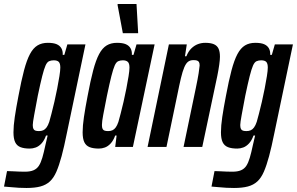

<svg xmlns="http://www.w3.org/2000/svg" viewBox="-57 -731 1477 955"><path d="M75 204Q57 204 37 203Q17 202 -1.5 200Q-20 198 -37 197L-22 120Q-9 120 7 121Q23 122 39 122.5Q55 123 67 123Q93 123 109.5 116Q126 109 136 94Q146 79 153.5 53.5Q161 28 169 -10Q172 -22 174.5 -33.5Q177 -45 180 -57H172Q163 -32 149.5 -17.5Q136 -3 121 2.5Q106 8 91 8Q63 8 45 1Q27 -6 18.5 -23.5Q10 -41 10 -73Q10 -105 16.5 -149Q23 -193 35 -255Q49 -330 62.5 -381Q76 -432 92 -462Q108 -492 129.5 -505Q151 -518 181 -518Q209 -518 225 -511Q241 -504 248.5 -490.5Q256 -477 255 -458H263L278 -510H368L275 -66Q262 -1 249.5 45.5Q237 92 223.5 123Q210 154 191 171.5Q172 189 144 196.5Q116 204 75 204ZM137 -79Q149 -79 158 -83Q167 -87 174.5 -97Q182 -107 188 -125Q192 -139 199 -165.5Q206 -192 213.5 -224.5Q221 -257 227.5 -290.5Q234 -324 238.5 -352Q243 -380 243 -395Q243 -415 235.5 -423Q228 -431 210 -431Q197 -431 187 -426.5Q177 -422 169.5 -405Q162 -388 153 -352.5Q144 -317 131 -255Q120 -197 113 -159Q106 -121 106 -109Q106 -96 109.5 -89.5Q113 -83 120 -81Q127 -79 137 -79Z M435 8Q407 8 389 1Q371 -6 362.5 -23.5Q354 -41 354 -73Q354 -105 360.5 -149Q367 -193 379 -255Q393 -330 406.5 -381Q420 -432 436 -462Q452 -492 473.5 -505Q495 -518 525 -518Q553 -518 569 -511Q585 -504 592.5 -490.5Q600 -477 599 -458H607L622 -510H712L604 0H516L523 -57H516Q507 -32 493.5 -17.5Q480 -3 465 2.5Q450 8 435 8ZM481 -79Q493 -79 502 -83Q511 -87 518.5 -97Q526 -107 532 -125Q536 -139 543 -165.5Q550 -192 557.5 -224.5Q565 -257 571.5 -290.5Q578 -324 582.5 -352Q587 -380 587 -395Q587 -416 578.5 -423.5Q570 -431 554 -431Q541 -431 531 -426.5Q521 -422 513.5 -405Q506 -388 497 -352.5Q488 -317 475 -255Q463 -194 456.5 -160Q450 -126 450 -109Q450 -96 453.5 -89.5Q457 -83 464 -81Q471 -79 481 -79ZM554 -566 528 -705V-711H622L630 -571V-566Z M677 0 783 -510H872L863 -451H870Q880 -476 895 -490.5Q910 -505 927.5 -511.5Q945 -518 964 -518Q991 -518 1007 -511Q1023 -504 1030 -489Q1037 -474 1037 -449Q1037 -434 1033.5 -409Q1030 -384 1024 -354L949 0H856L917 -293Q927 -341 931 -366.5Q935 -392 936 -405Q936 -417 932.5 -422.5Q929 -428 922.5 -430Q916 -432 905 -432Q889 -432 878.5 -424Q868 -416 859.5 -396Q851 -376 843 -342.5Q835 -309 825 -259L771 0Z M1107 204Q1089 204 1069 203Q1049 202 1030.5 200Q1012 198 995 197L1010 120Q1023 120 1039 121Q1055 122 1071 122.5Q1087 123 1099 123Q1125 123 1141.5 116Q1158 109 1168 94Q1178 79 1185.5 53.5Q1193 28 1201 -10Q1204 -22 1206.5 -33.5Q1209 -45 1212 -57H1204Q1195 -32 1181.5 -17.5Q1168 -3 1153 2.5Q1138 8 1123 8Q1095 8 1077 1Q1059 -6 1050.5 -23.5Q1042 -41 1042 -73Q1042 -105 1048.5 -149Q1055 -193 1067 -255Q1081 -330 1094.5 -381Q1108 -432 1124 -462Q1140 -492 1161.5 -505Q1183 -518 1213 -518Q1241 -518 1257 -511Q1273 -504 1280.5 -490.5Q1288 -477 1287 -458H1295L1310 -510H1400L1307 -66Q1294 -1 1281.5 45.5Q1269 92 1255.5 123Q1242 154 1223 171.5Q1204 189 1176 196.5Q1148 204 1107 204ZM1169 -79Q1181 -79 1190 -83Q1199 -87 1206.5 -97Q1214 -107 1220 -125Q1224 -139 1231 -165.5Q1238 -192 1245.5 -224.5Q1253 -257 1259.5 -290.5Q1266 -324 1270.5 -352Q1275 -380 1275 -395Q1275 -415 1267.5 -423Q1260 -431 1242 -431Q1229 -431 1219 -426.5Q1209 -422 1201.5 -405Q1194 -388 1185 -352.5Q1176 -317 1163 -255Q1152 -197 1145 -159Q1138 -121 1138 -109Q1138 -96 1141.5 -89.5Q1145 -83 1152 -81Q1159 -79 1169 -79Z"/></svg>

Font: Saira UltraCondensed
Style: Bold Italic
Weight: 700
Width: 1
Italic angle: -12°
Designer: Hector Gatti with collaboration of the Omnibus-Type team
Foundry: Omnibus-Type
Version: Version 1.101